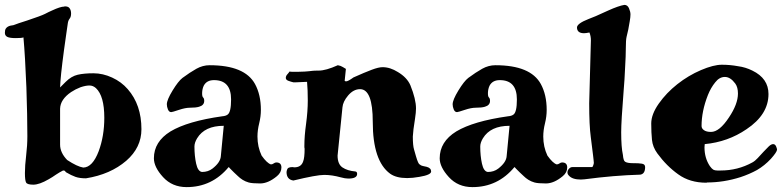

<svg xmlns="http://www.w3.org/2000/svg" viewBox="-37 -719 3210 786"><path d="M59 -566Q53 -563 28 -563Q3 -563 -7 -568Q-17 -573 -17 -584.5Q-17 -596 -13.5 -601.5Q-10 -607 -4.5 -610Q1 -613 6 -614L18 -616Q24 -618 40 -624L74 -635Q131 -654 147 -662Q162 -670 176 -676Q210 -692 226 -692Q227 -693 228 -693Q243 -693 248 -685Q254 -677 254 -663.5Q254 -650 248 -642.5Q242 -635 240.5 -623Q239 -611 234.5 -581.5Q230 -552 225 -514Q210 -402 209 -361L232 -384Q255 -407 281 -413Q307 -419 345.5 -419Q384 -419 422 -401.5Q460 -384 486 -354Q542 -290 542 -190Q542 -115 480 -61Q415 -5 315 11Q289 11 272 5Q255 -1 233 -14Q230 -18 228.5 -19.5Q227 -21 221 -21Q207 -14 192 -4Q178 6 162 15Q124 37 99.5 37Q75 37 70 28.5Q65 20 65 -10.5Q65 -41 70 -82Q75 -123 75 -162Q75 -201 74 -253.5Q73 -306 71 -362Q66 -488 59 -566ZM356 -358Q344 -369 329 -369Q314 -369 293 -362Q272 -354 254 -342Q210 -312 209 -274V-127Q209 -94 238 -64Q279 -37 304 -33Q342 -34 367 -100Q390 -162 390 -237Q390 -326 356 -358Z M909 -312Q909 -391 839 -391Q809 -391 797 -368Q791 -355 790.5 -339.5Q790 -324 794.5 -320Q799 -316 799 -306Q799 -288 778 -282Q765 -278 740 -278Q722 -278 695 -269Q668 -260 664 -260Q655 -260 650.5 -271Q646 -282 646 -292Q646 -310 669.5 -348.5Q693 -387 710 -400Q741 -423 767 -437.5Q793 -452 821 -452Q965 -452 1007 -375Q1031 -331 1031 -269Q1031 -242 1024 -214Q1017 -186 1017 -160Q1017 -118 1034 -82Q1056 -51 1072 -46Q1078 -46 1083.5 -50Q1089 -54 1094 -54Q1115 -54 1115 -33.5Q1115 -13 1097 2Q1061 32 1028 32Q995 32 981 28Q967 24 956 17Q945 10 937 2L921 -13L906 -28Q900 -35 899 -35Q831 47 727 47Q668 47 630.5 6Q593 -35 593 -71Q593 -139 661 -181Q731 -223 873 -243Q887 -244 895 -250Q909 -260 909 -312ZM770 -153Q759 -135 759 -119Q759 -81 766 -49Q773 -17 790 -15Q815 -15 833 -29Q865 -54 867 -79L879 -204Q801 -204 770 -153Z M1164 20Q1136 16 1136 -15Q1138 -29 1144 -32Q1150 -35 1160 -35L1168 -34Q1196 -34 1204 -58Q1210 -73 1210 -110Q1210 -113 1209 -116Q1209 -119 1209 -122Q1209 -162 1216 -212Q1223 -264 1223 -307.5Q1223 -351 1220 -384L1174 -382H1164Q1155 -384 1144 -388Q1133 -392 1133 -400Q1133 -408 1139.5 -415Q1146 -422 1148 -426Q1154 -425 1159 -425H1181Q1198 -425 1210 -426Q1222 -427 1228.5 -427.5Q1235 -428 1241.5 -429Q1248 -430 1268 -430Q1297 -430 1346 -452Q1358 -450 1366.5 -444.5Q1375 -439 1379 -437L1374 -388Q1376 -386 1380 -386Q1388 -386 1410 -402Q1457 -423 1485 -433.5Q1513 -444 1529 -444Q1545 -444 1560.5 -439Q1576 -434 1592 -424Q1629 -402 1643 -370Q1666 -313 1666 -275Q1666 -259 1662 -233Q1654 -184 1653 -160Q1653 -123 1658 -107Q1662 -91 1666 -79Q1675 -48 1681 -46Q1686 -41 1694 -39.5Q1702 -38 1710 -36Q1728 -31 1728 -17Q1728 -3 1680 5Q1652 10 1630 10Q1585 10 1560 -8Q1489 -60 1489 -220Q1489 -354 1437 -354Q1410 -354 1388 -328Q1367 -303 1365 -280L1345 -82Q1345 -47 1365 -33.5Q1385 -20 1418 -17Q1425 -16 1425 -7Q1425 12 1389 12Q1376 12 1358 7Q1322 -3 1290.5 -3Q1259 -3 1164 20Z M2079 -312Q2079 -391 2009 -391Q1979 -391 1967 -368Q1961 -355 1960.5 -339.5Q1960 -324 1964.5 -320Q1969 -316 1969 -306Q1969 -288 1948 -282Q1935 -278 1910 -278Q1892 -278 1865 -269Q1838 -260 1834 -260Q1825 -260 1820.5 -271Q1816 -282 1816 -292Q1816 -310 1839.5 -348.5Q1863 -387 1880 -400Q1911 -423 1937 -437.5Q1963 -452 1991 -452Q2135 -452 2177 -375Q2201 -331 2201 -269Q2201 -242 2194 -214Q2187 -186 2187 -160Q2187 -118 2204 -82Q2226 -51 2242 -46Q2248 -46 2253.5 -50Q2259 -54 2264 -54Q2285 -54 2285 -33.5Q2285 -13 2267 2Q2231 32 2198 32Q2165 32 2151 28Q2137 24 2126 17Q2115 10 2107 2L2091 -13L2076 -28Q2070 -35 2069 -35Q2001 47 1897 47Q1838 47 1800.5 6Q1763 -35 1763 -71Q1763 -139 1831 -181Q1901 -223 2043 -243Q2057 -244 2065 -250Q2079 -260 2079 -312ZM1940 -153Q1929 -135 1929 -119Q1929 -81 1936 -49Q1943 -17 1960 -15Q1985 -15 2003 -29Q2035 -54 2037 -79L2049 -204Q1971 -204 1940 -153Z M2356 15 2341 16Q2306 16 2292 0Q2286 -6 2286 -13Q2286 -22 2293 -29Q2299 -35 2306 -35H2387Q2389 -35 2391.5 -42Q2394 -49 2394 -52.5Q2394 -56 2393 -64Q2392 -72 2391 -82Q2388 -110 2381.5 -158Q2375 -206 2375 -296L2382 -554Q2382 -571 2376 -586Q2361 -583 2354 -583Q2325 -583 2325 -607Q2326 -623 2372 -641L2402 -653L2453 -676Q2495 -695 2519 -699Q2532 -699 2538 -685Q2544 -671 2544 -660Q2544 -649 2541 -632Q2538 -615 2535 -598L2528 -568Q2525 -555 2525 -523Q2525 -491 2522 -442Q2520 -393 2516 -347Q2506 -222 2506 -178Q2506 -116 2513 -85Q2515 -61 2522 -57Q2531 -51 2554 -51H2560Q2577 -51 2590.5 -49Q2604 -47 2604 -35Q2604 -7 2584 -4Q2477 -1 2356 15Z M2848 -129 2847 -116Q2847 -72 2869 -39Q2877 -28 2883 -24.5Q2889 -21 2899 -21H2913Q2983 -21 3043 -54Q3054 -60 3065 -72L3089 -98Q3100 -110 3110 -119.5Q3120 -129 3128 -129Q3136 -129 3140 -120Q3144 -111 3144 -106Q3143 -96 3119 -69Q3093 -41 3062 -23Q3031 -6 2995 6Q2926 28 2857 28Q2856 29 2855 29Q2787 29 2740 -5Q2692 -39 2654 -91Q2635 -117 2632 -146.5Q2629 -176 2629 -213.5Q2629 -251 2660 -295Q2691 -339 2736 -374.5Q2781 -410 2832.5 -432Q2884 -454 2918 -454Q2952 -454 2984 -448Q3015 -444 3043 -430Q3109 -398 3109 -334Q3109 -250 3019 -190Q2943 -138 2848 -129ZM2835 -203Q2835 -193 2845 -186Q2855 -179 2873 -179Q2874 -179 2874 -179Q2908 -179 2947 -238Q2984 -293 2984 -336Q2984 -362 2973 -377Q2953 -404 2930.5 -404Q2908 -404 2891 -382Q2873 -360 2861 -330Q2835 -264 2835 -203Z"/></svg>

Font: Miltonian Tattoo
Style: Regular
Weight: 400
Designer: Pablo Impallari
Foundry: Pablo Impallari
Version: Version 1.008